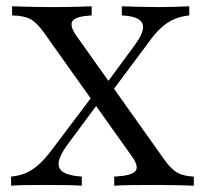

<svg xmlns="http://www.w3.org/2000/svg" viewBox="-20 -591 652 611"><path d="M343.5 0V-29Q396.8 -31.5 410.1 -45.6Q423.4 -59.7 400.8 -91.9L119.4 -487.9Q97.6 -518.5 77.4 -529.8Q57.3 -541.1 18.5 -541.9V-571Q40.3 -570.2 73.4 -569.4Q106.5 -568.5 145.2 -568.5Q191.9 -568.5 222.6 -569.4Q253.2 -570.2 271.8 -571V-541.9Q223.4 -539.5 211.7 -525.4Q200 -511.3 221.8 -479L504 -81.5Q525 -52.4 544.4 -41.5Q563.7 -30.6 596.8 -29V0Q580.6 -0.8 548.8 -1.6Q516.9 -2.4 477.4 -2.4Q428.2 -2.4 396 -2Q363.7 -1.6 343.5 0ZM15.3 0V-29Q41.1 -31.5 62.1 -40.3Q83.1 -49.2 103.2 -67.3Q123.4 -85.5 145.2 -114.5L279 -291.9L300 -272.6L193.5 -129Q170.2 -96.8 166.9 -75.4Q163.7 -54 182.3 -42.7Q200.8 -31.5 240.3 -29V0Q221 -1.6 189.5 -2Q158.1 -2.4 118.5 -2.4Q86.3 -2.4 60.9 -2Q35.5 -1.6 15.3 0ZM327.4 -287.9 303.2 -304 408.9 -447.6Q431.5 -478.2 434.7 -498.4Q437.9 -518.5 421.4 -529.4Q404.8 -540.3 367.7 -541.9V-571Q393.5 -570.2 421.8 -569.4Q450 -568.5 480.6 -568.5Q512.9 -568.5 537.9 -569.4Q562.9 -570.2 582.3 -571V-541.9Q557.3 -539.5 535.9 -530.6Q514.5 -521.8 494.4 -504Q474.2 -486.3 453.2 -456.5Z"/></svg>

Font: Playfair 5pt SemiExpanded Light
Style: Regular
Weight: 400
Version: Version 2.203